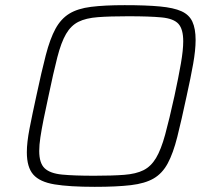

<svg xmlns="http://www.w3.org/2000/svg" viewBox="-20 -716 826 744"><path d="M347 8Q249 8 191.5 -1.5Q134 -11 109 -39.5Q84 -68 84 -126Q84 -164 94.5 -218Q105 -272 121 -345Q141 -439 157.5 -502.5Q174 -566 195 -604.5Q216 -643 248.5 -663Q281 -683 333 -689.5Q385 -696 463 -696Q546 -696 599.5 -691Q653 -686 683 -672.5Q713 -659 725.5 -632Q738 -605 738 -561Q738 -522 728.5 -468.5Q719 -415 703 -343Q683 -249 667 -185.5Q651 -122 630 -83Q609 -44 575.5 -24.5Q542 -5 487 1.5Q432 8 347 8ZM345 -35Q415 -35 461 -38.5Q507 -42 536 -56.5Q565 -71 584.5 -103.5Q604 -136 620 -194.5Q636 -253 656 -344Q672 -418 681 -470Q690 -522 690 -556Q690 -603 671.5 -623.5Q653 -644 606.5 -648.5Q560 -653 477 -653Q406 -653 359.5 -649.5Q313 -646 284 -631.5Q255 -617 236 -584.5Q217 -552 202 -493.5Q187 -435 168 -344Q157 -294 149 -254Q141 -214 136.5 -184Q132 -154 132 -131Q132 -84 153 -64Q174 -44 220.5 -39.5Q267 -35 345 -35Z"/></svg>

Font: Saira Expanded ExtraLight
Style: Italic
Weight: 250
Width: 7
Italic angle: -12°
Designer: Hector Gatti with collaboration of the Omnibus-Type team
Foundry: Omnibus-Type
Version: Version 1.101